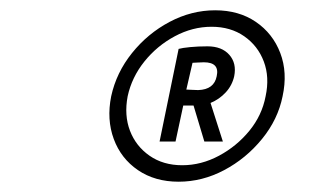

<svg xmlns="http://www.w3.org/2000/svg" viewBox="-20 -728 640 373"><path d="M327 -375Q281 -375 248 -397.5Q215 -420 201 -458Q187 -496 196 -541Q206 -587 236.5 -625Q267 -663 309.5 -685.5Q352 -708 398 -708Q444 -708 477 -685.5Q510 -663 524.5 -625Q539 -587 529 -541Q520 -496 489 -458Q458 -420 415.5 -397.5Q373 -375 327 -375ZM334 -407Q371 -407 405.5 -425.5Q440 -444 464.5 -474Q489 -504 496 -541Q504 -578 492.5 -608.5Q481 -639 454.5 -657.5Q428 -676 391 -676Q354 -676 319.5 -657.5Q285 -639 260.5 -608.5Q236 -578 228 -541Q221 -504 232.5 -474Q244 -444 270.5 -425.5Q297 -407 334 -407ZM290 -453 327 -633Q334 -635 349.5 -636.5Q365 -638 383 -638Q411 -638 425.5 -621.5Q440 -605 435 -580Q431 -562 418.5 -548.5Q406 -535 389 -528L413 -453H377L356 -523H336L321 -453ZM365 -553Q396 -554 401 -580Q407 -607 376 -607Q369 -607 363.5 -606.5Q358 -606 354 -606L342 -554Q347 -554 352.5 -553.5Q358 -553 365 -553Z"/></svg>

Font: Epunda Sans Light
Style: Italic
Weight: 300
Italic angle: -12.0243°
Designer: Simon Atzbach
Foundry: typofactur
Version: Version 2.204